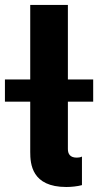

<svg xmlns="http://www.w3.org/2000/svg" viewBox="-61 -747 394 771"><path d="M313.2 -338.8V-427.9H211.6V-727.3H60.4V-427.9H-41.2V-338.8H60.4V-136.7C60.4 -88.8 66.4 3.9 205.3 3.9C224.8 3.9 250 1.4 268.1 -3.6V-118.3C262.4 -115.1 254.6 -114 247.2 -114C220.2 -114 211.6 -129.3 211.6 -148.4V-338.8Z"/></svg>

Font: TID UI
Style: Bold
Weight: 700
Designer: The TID Project Authors
Foundry: Bakken & Bæck
Version: Version 1.001;hotconv 1.0.109;makeotfexe 2.5.65596